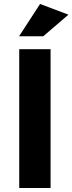

<svg xmlns="http://www.w3.org/2000/svg" viewBox="-20 -948 365 968"><path d="M198 -765H76L182 -928L325 -874ZM77 0V-700H235V0Z"/></svg>

Font: Montserrat Semi Bold
Style: Regular
Weight: 600
Designer: Julieta Ulanovsky
Foundry: Julieta Ulanovsky
Version: Version 3.001 September 28, 2015